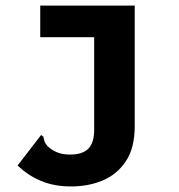

<svg xmlns="http://www.w3.org/2000/svg" viewBox="-20 -491 640 687"><path d="M231 176Q174 176 127 156.5Q80 137 43 101L121 0L127 -8L135 -2Q137 6 139 14Q141 22 152 34Q167 47 185.5 54.5Q204 62 231 62Q276 62 296.5 40.5Q317 19 317 -27V-358H124V-471H462V-39Q462 39 430 86.5Q398 134 345.5 155.5Q293 177 231 176Z"/></svg>

Font: Inconsolata Expanded Black
Style: Regular
Weight: 900
Width: 7
Monospace: yes
Designer: Raph Levien, Cyreal, Brenton Simpson
Foundry: Raph Levien, Cyreal, Google
Version: Version 3.001; ttfautohint (v1.8.2.53-6de2)